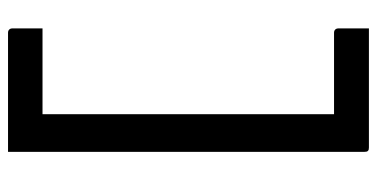

<svg xmlns="http://www.w3.org/2000/svg" viewBox="-256 -544 961 490"><g transform="rotate(-90 225.0 -299.5)"><path d="M397 161H93Q90 161 88 160.5Q86 160 84.5 158.5Q83 157 82.5 155Q82 153 82 150Q82 48 82 -54Q82 -156 82 -258Q82 -360 82 -462.5Q82 -565 82 -666Q82 -689 82 -713Q82 -737 82 -760Q93 -760 102.5 -760Q112 -760 122 -760H386Q391 -760 394 -757Q397 -754 397 -749Q397 -729 397 -711Q397 -693 397 -672H178Q178 -579 178 -486Q178 -393 178 -300Q178 -207 178 -113.5Q178 -20 178 72H386Q391 72 394 75Q397 78 397 83Q397 103 397 122Q397 141 397 161Z"/></g></svg>

Font: Recursive
Style: Regular
Weight: 400
Version: Version 1.085